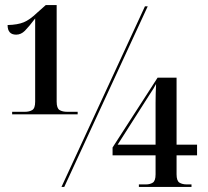

<svg xmlns="http://www.w3.org/2000/svg" viewBox="-20 -739 821 759"><path d="M28 -287V-297H78Q96 -297 107.5 -304Q119 -311 119 -337V-666Q94 -633 78.5 -617.5Q63 -602 44 -602Q10 -602 10 -640Q50 -641 74 -651Q98 -661 126 -688L161 -719H204V-337Q204 -311 215.5 -304Q227 -297 246 -297H287V-287ZM223 0 553 -714H564L234 0ZM529 0V-10H557Q573 -10 584 -17Q595 -24 595 -50V-125H425V-156L603 -432H678V-167H759V-125H678V-50Q678 -24 689.5 -17Q701 -10 718 -10H737V0ZM445 -167H595V-333Q595 -352 595.5 -369Q596 -386 597 -407Q593 -399 586.5 -388.5Q580 -378 570 -363Z"/></svg>

Font: Noto Serif Display SemiCondensed Medium
Style: Regular
Weight: 500
Width: 4
Designer: Monotype Design Team
Foundry: Monotype Imaging Inc.
Version: Version 2.009